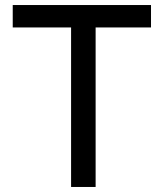

<svg xmlns="http://www.w3.org/2000/svg" viewBox="-20 -743 651 763"><path d="M30.6 -723H580.1V-633.9H360V0H262.5V-633.9H30.6Z"/></svg>

Font: Public Sans VF
Style: Regular
Weight: 400
Designer: Pablo Impallari, Rodrigo Fuenzalida (Modified by Dan O. Williams and USWDS)
Version: Version 1.003